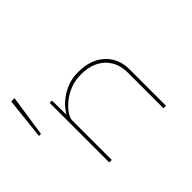

<svg xmlns="http://www.w3.org/2000/svg" viewBox="-143 -948 1195 1195"><g transform="rotate(-45 455.0 -350.0)"><path d="M28 -426 58 -700H87L46 -426ZM221 0V-525H241L243 -372L230 -368Q242 -407 277 -445Q312 -483 364.5 -509Q417 -535 479 -535Q557 -535 610.5 -507Q664 -479 692 -430.5Q720 -382 720 -320V0H698V-314Q698 -376 670.5 -421Q643 -466 594.5 -489.5Q546 -513 483 -512Q431 -512 387.5 -494.5Q344 -477 311.5 -450Q279 -423 261 -395.5Q243 -368 243 -350V0H233Q231 0 228 0Q225 0 221 0Z"/></g></svg>

Font: Lexend Tera Thin
Style: Regular
Weight: 250
Version: Version 1.007